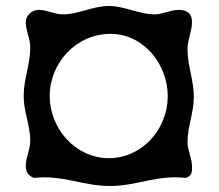

<svg xmlns="http://www.w3.org/2000/svg" viewBox="-20 -614 732 641"><path d="M93 -20C189 -31 256 7 347 7C438 7 502 -31 600 -20C622 -27 621 -41 621 -58C621 -87 606 -112 606 -140C606 -191 627 -237 627 -290C627 -347 606 -395 606 -450C606 -482 621 -509 621 -541C621 -570 604 -581 576 -581C548 -581 524 -566 496 -566C444 -566 397 -594 343 -594C289 -594 243 -566 190 -566C162 -566 137 -581 109 -581C87 -581 66 -563 66 -540C66 -511 81 -486 81 -455C81 -399 59 -350 59 -293C59 -241 81 -195 81 -144C81 -115 66 -88 66 -60C66 -40 75 -27 93 -20ZM146 -293C146 -406 236 -501 349 -501C459 -501 540 -400 540 -293C540 -183 455 -86 343 -86C233 -86 146 -184 146 -293Z"/></svg>

Font: Asimov Print
Style: Regular
Weight: 500
Designer: Google
Version: Version 2.000980: 2014